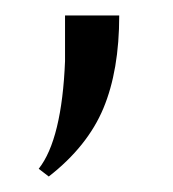

<svg xmlns="http://www.w3.org/2000/svg" viewBox="-20 -130 224 248"><path d="M134 -110Q134 -39 113.5 10Q93 59 43 98L30 88Q45 69 53.5 34Q62 -1 64 -51V-110Z"/></svg>

Font: Trochut
Style: Regular
Weight: 400
Designer: Andreu Balius
Foundry: Andreu Balius
Version: Version 1.001